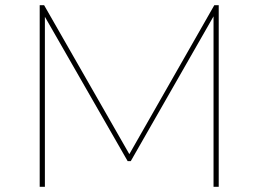

<svg xmlns="http://www.w3.org/2000/svg" viewBox="-20 -720 996 740"><path d="M133 0V-700H150L483 -118H474L806 -700H823V0H803V-671H811L484 -99H472L144 -671H153V0Z"/></svg>

Font: Montserrat Thin
Style: Regular
Weight: 100
Designer: Julieta Ulanovsky
Foundry: Julieta Ulanovsky
Version: Version 9.000